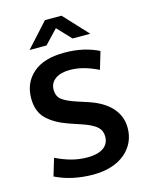

<svg xmlns="http://www.w3.org/2000/svg" viewBox="-124 -907 774 996"><g transform="rotate(-15 263.0 -409.5)"><path d="M268 -640Q324 -640 369.5 -629.5Q415 -619 453 -600L425 -506Q384 -526 347 -536Q310 -546 274 -546Q223 -546 194.5 -525Q166 -504 166 -468Q166 -433 189.5 -414.5Q213 -396 265 -379L326 -359Q404 -333 445 -287Q486 -241 486 -178Q486 -137 470 -103Q454 -69 424 -43.5Q394 -18 350.5 -4Q307 10 252 10Q198 10 147 -0.5Q96 -11 49 -34L77 -127Q120 -106 161 -95Q202 -84 247 -84Q301 -84 331.5 -105Q362 -126 362 -166Q362 -180 357 -193Q352 -206 339.5 -217.5Q327 -229 305.5 -239.5Q284 -250 250 -261L194 -280Q125 -304 83.5 -343.5Q42 -383 42 -455Q42 -538 100 -589Q158 -640 268 -640ZM216 -829H305L425 -700H330L260 -774L190 -700H99Z"/></g></svg>

Font: Mukta SemiBold
Style: Regular
Weight: 600
Designer: Girish Dalvi and Yashodeep Gholap
Foundry: Ek Type
Version: Version 2.538;PS 1.002;hotconv 16.6.51;makeotf.lib2.5.65220;